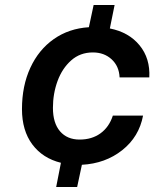

<svg xmlns="http://www.w3.org/2000/svg" viewBox="-20 -749 632 769"><path d="M224 -97Q151 -115 109.5 -170.5Q68 -226 68 -312Q68 -405 101.5 -477.5Q135 -550 195.5 -592.5Q256 -635 336 -640L355 -729H439L420 -635Q496 -620 539 -567.5Q582 -515 578 -439H459Q457 -484 427 -511.5Q397 -539 352 -539Q301 -539 265 -507Q229 -475 210.5 -424.5Q192 -374 192 -317Q192 -256 220.5 -223Q249 -190 299 -190Q348 -190 382.5 -215Q417 -240 432 -286H553Q537 -201 469.5 -147.5Q402 -94 308 -89L289 0H205Z"/></svg>

Font: Mona Sans SemiBold
Style: Italic
Weight: 600
Italic angle: -11.7°
Designer: Deni Anggara
Foundry: GitHub
Version: Version 2.000